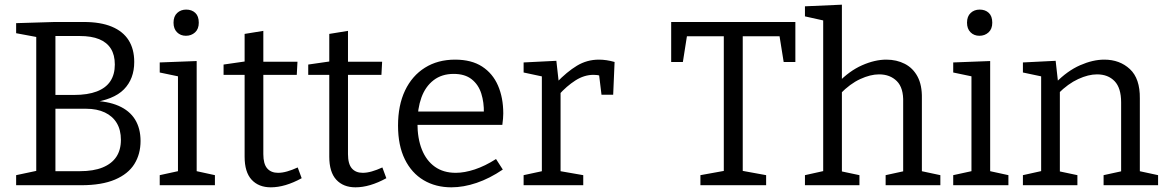

<svg xmlns="http://www.w3.org/2000/svg" viewBox="-20 -792 4989 821"><path d="M366 -352 372 -361Q440 -360 487 -339.5Q534 -319 557.5 -281Q581 -243 581 -189Q581 -133 554.5 -90.5Q528 -48 471.5 -24Q415 0 327 0H49V-43L148 -64L135 -46V-650L151 -631L49 -650V-693L214 -698H338Q410 -698 458 -678Q506 -658 530 -620Q554 -582 554 -527Q554 -455 510 -410Q466 -365 366 -352ZM321 -638H202L217 -653V-372L202 -386H296Q355 -386 394 -401Q433 -416 452 -445Q471 -474 471 -516Q471 -557 454 -584Q437 -611 404 -624.5Q371 -638 321 -638ZM321 -60Q380 -60 419 -76Q458 -92 477.5 -121.5Q497 -151 497 -194Q497 -236 479.5 -265.5Q462 -295 428.5 -311Q395 -327 348 -327H202L217 -343V-46L202 -60Z M821 -51 812 -62 899 -43V0H663V-43L750 -62L741 -51V-473L749 -464L663 -482V-525L821 -531ZM775 -639Q752 -639 737 -654Q722 -669 722 -695Q722 -722 737.5 -736.5Q753 -751 776 -751Q800 -751 815 -737Q830 -723 830 -695Q830 -668 814 -653.5Q798 -639 775 -639Z M1138 9Q1086 9 1056 -23.5Q1026 -56 1026 -122V-485L1039 -472H936V-516L1040 -531L1026 -515V-647L1106 -660V-515L1095 -528H1252L1249 -472H1095L1106 -485V-133Q1106 -91 1122.5 -72Q1139 -53 1169 -53Q1187 -53 1208 -59Q1229 -65 1253 -76L1270 -30Q1199 9 1138 9Z M1500 9Q1448 9 1418 -23.5Q1388 -56 1388 -122V-485L1401 -472H1298V-516L1402 -531L1388 -515V-647L1468 -660V-515L1457 -528H1614L1611 -472H1457L1468 -485V-133Q1468 -91 1484.5 -72Q1501 -53 1531 -53Q1549 -53 1570 -59Q1591 -65 1615 -76L1632 -30Q1561 9 1500 9Z M1910 9Q1843 9 1791.5 -21.5Q1740 -52 1711 -111Q1682 -170 1682 -255Q1682 -342 1712 -405Q1742 -468 1797 -502.5Q1852 -537 1926 -537Q1996 -537 2041.5 -507.5Q2087 -478 2109.5 -426Q2132 -374 2132 -307Q2132 -296 2131 -285Q2130 -274 2128 -258H1743V-315H2058L2049 -309Q2050 -354 2038 -392Q2026 -430 1997 -453Q1968 -476 1920 -476Q1869 -476 1834 -449Q1799 -422 1782 -375Q1765 -328 1765 -266Q1765 -200 1784 -152.5Q1803 -105 1839.5 -79Q1876 -53 1929 -53Q1966 -53 2010 -67.5Q2054 -82 2101 -112L2130 -67Q2074 -29 2018 -10Q1962 9 1910 9Z M2219 0V-43L2307 -62L2297 -47V-478L2308 -463L2219 -482V-525L2359 -532L2370 -434L2359 -438Q2404 -485 2447 -511Q2490 -537 2541 -537Q2573 -537 2608 -527L2602 -387H2552L2540 -486L2549 -468Q2542 -470 2534 -471Q2526 -472 2518 -472Q2478 -472 2440.5 -448Q2403 -424 2369 -386L2377 -410V-47L2365 -62L2474 -43V0Z M2975 0V-43L3091 -64L3075 -42V-652L3093 -637H2900L2920 -654L2900 -527H2850V-698H3381V-527H3331L3311 -652L3331 -637H3138L3156 -652V-42L3141 -64L3256 -43V0Z M3422 0V-43L3512 -63L3500 -48V-718L3512 -702L3422 -722V-765L3580 -772V-434L3563 -438Q3612 -489 3666.5 -513Q3721 -537 3770 -537Q3814 -537 3849 -519Q3884 -501 3903.5 -464.5Q3923 -428 3922 -372V-48L3912 -62L4001 -43V0H3767V-43L3854 -62L3842 -47V-354Q3844 -416 3815 -445Q3786 -474 3739 -474Q3702 -474 3658.5 -454Q3615 -434 3573 -391L3580 -408V-47L3570 -61L3655 -43V0Z M4214 -51 4205 -62 4292 -43V0H4056V-43L4143 -62L4134 -51V-473L4142 -464L4056 -482V-525L4214 -531ZM4168 -639Q4145 -639 4130 -654Q4115 -669 4115 -695Q4115 -722 4130.5 -736.5Q4146 -751 4169 -751Q4193 -751 4208 -737Q4223 -723 4223 -695Q4223 -668 4207 -653.5Q4191 -639 4168 -639Z M4354 0V-43L4444 -63L4432 -48V-478L4444 -463L4354 -482V-525L4494 -532L4505 -434L4494 -438Q4544 -489 4598.5 -513Q4653 -537 4702 -537Q4768 -537 4811.5 -496.5Q4855 -456 4854 -371V-48L4844 -62L4932 -43V0H4699V-43L4786 -62L4774 -47V-354Q4774 -416 4746 -445Q4718 -474 4671 -474Q4634 -474 4590.5 -454Q4547 -434 4505 -392L4512 -408V-47L4502 -61L4587 -43V0Z"/></svg>

Font: Bitter Thin
Style: Regular
Weight: 400
Version: Version 3.021